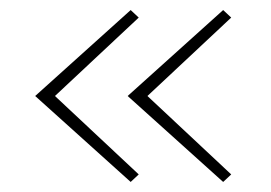

<svg xmlns="http://www.w3.org/2000/svg" viewBox="-20 -402 540 382"><path d="M240 -40 50 -211 240 -382 256 -367 84 -206V-216L256 -55ZM424 -40 234 -211 424 -382 440 -367 268 -206V-216L440 -55Z"/></svg>

Font: Ysabeau Office Thin
Style: Regular
Weight: 250
Designer: Christian Thalmann (Catharsis Fonts)
Version: Version 2.001;gftools[0.9.30]; featfreeze: tnum,lnum,ss02